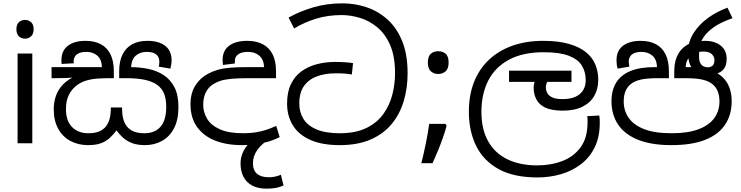

<svg xmlns="http://www.w3.org/2000/svg" viewBox="-20 -856 4427 1147"><path d="M173 -536V0H85V-536ZM130 -737Q150 -737 165.5 -723.5Q181 -710 181 -681Q181 -653 165.5 -639Q150 -625 130 -625Q108 -625 93 -639Q78 -653 78 -681Q78 -710 93 -723.5Q108 -737 130 -737Z M846 11Q801 11 769.5 -1Q738 -13 715.5 -33Q693 -53 676 -77Q656 -50 633.5 -30Q611 -10 581 0.5Q551 11 506 11Q447 11 400.5 -14Q354 -39 327.5 -87Q301 -135 301 -204Q301 -246 314.5 -284.5Q328 -323 359.5 -354.5Q391 -386 443 -406L445 -397Q411 -391 374 -390Q337 -389 308 -389H288V-455H589Q587 -502 561 -524Q535 -546 496 -546Q458 -546 439 -531Q420 -516 420 -489Q420 -487 420 -484Q420 -481 421 -478L348 -474Q347 -479 347 -485.5Q347 -492 347 -496Q347 -553 385.5 -582.5Q424 -612 491 -612Q545 -612 583 -591.5Q621 -571 640.5 -530.5Q660 -490 660 -430V-389H640Q605 -389 568 -387Q531 -385 496 -375Q461 -365 431 -340Q405 -318 389.5 -285Q374 -252 374 -204Q374 -134 410.5 -97Q447 -60 508 -60Q546 -60 571.5 -70.5Q597 -81 612.5 -100.5Q628 -120 635 -147.5Q642 -175 642 -208V-214H709V-208Q709 -176 715.5 -149Q722 -122 737 -102Q752 -82 778 -71Q804 -60 843 -60Q905 -60 939 -99Q973 -138 973 -218Q973 -264 960.5 -296Q948 -328 919 -349Q889 -370 844 -379.5Q799 -389 733 -389H692V-430Q692 -490 712 -530.5Q732 -571 769.5 -591.5Q807 -612 861 -612Q928 -612 966.5 -582.5Q1005 -553 1005 -496Q1005 -483 1003 -470.5Q1001 -458 998 -446L928 -458Q930 -463 931 -472.5Q932 -482 932 -487Q932 -516 913 -531Q894 -546 856 -546Q817 -546 791 -523.5Q765 -501 763 -452L744 -455H759Q814 -455 865.5 -444.5Q917 -434 957.5 -407.5Q998 -381 1022 -335Q1046 -289 1046 -217Q1046 -140 1019.5 -89.5Q993 -39 947.5 -14Q902 11 846 11Z M1426 11Q1333 11 1264 -16.5Q1195 -44 1156.5 -98.5Q1118 -153 1118 -233Q1118 -299 1146.5 -344.5Q1175 -390 1222 -415Q1250 -430 1281 -439Q1312 -448 1354.5 -451.5Q1397 -455 1458 -455H1558Q1555 -502 1528.5 -524Q1502 -546 1462 -546Q1423 -546 1403 -531.5Q1383 -517 1383 -492Q1383 -488 1383 -484Q1383 -480 1384 -477L1312 -468Q1311 -476 1310.5 -483.5Q1310 -491 1310 -499Q1310 -554 1349 -583Q1388 -612 1457 -612Q1512 -612 1550.5 -591.5Q1589 -571 1609 -530.5Q1629 -490 1629 -430V-389H1466Q1400 -389 1360.5 -385Q1321 -381 1296.5 -373Q1272 -365 1252 -352Q1224 -334 1209 -303Q1194 -272 1194 -229Q1194 -186 1217 -147Q1240 -108 1292.5 -84Q1345 -60 1434 -60Q1469 -60 1501.5 -64.5Q1534 -69 1566 -79Q1598 -89 1630 -104L1651 -37Q1613 -18 1574.5 -7.5Q1536 3 1498.5 7Q1461 11 1426 11ZM1572 271Q1522 271 1487.5 253Q1453 235 1435 201Q1417 167 1417 121Q1417 84 1432 52Q1447 20 1475.5 -7.5Q1504 -35 1542 -56L1577 -69L1595 -28Q1546 0 1518.5 38Q1491 76 1491 119Q1491 161 1515.5 182Q1540 203 1587 203Q1605 203 1623.5 199Q1642 195 1658 188L1674 252Q1650 263 1625 267Q1600 271 1572 271Z M2010 11Q1903 11 1833 -20.5Q1763 -52 1729 -108Q1695 -164 1695 -238Q1695 -306 1718 -353.5Q1741 -401 1781 -430Q1821 -459 1873 -472.5Q1925 -486 1982 -486Q2014 -486 2042 -484Q2070 -482 2089 -479L2082 -411Q2059 -415 2038.5 -416.5Q2018 -418 1983 -418Q1924 -418 1875 -400.5Q1826 -383 1797 -343.5Q1768 -304 1768 -238Q1768 -186 1792.5 -146Q1817 -106 1870.5 -83Q1924 -60 2010 -60Q2105 -60 2169 -91.5Q2233 -123 2270.5 -175.5Q2308 -228 2324 -291.5Q2340 -355 2340 -418Q2340 -519 2311 -586Q2282 -653 2234.5 -692.5Q2187 -732 2131 -749Q2075 -766 2021 -766Q1939 -766 1869 -744.5Q1799 -723 1737 -686L1704 -751Q1770 -788 1851 -812Q1932 -836 2026 -836Q2101 -836 2170.5 -812.5Q2240 -789 2295.5 -739Q2351 -689 2383 -609.5Q2415 -530 2415 -418Q2415 -330 2392 -252.5Q2369 -175 2320 -115.5Q2271 -56 2194 -22.5Q2117 11 2010 11Z M2641 -116 2648 -105Q2639 -70 2625.5 -32Q2612 6 2596.5 44Q2581 82 2564 119H2497Q2512 60 2524.5 -2Q2537 -64 2544 -116ZM2598 -414Q2572 -414 2554 -430Q2536 -446 2536 -482Q2536 -520 2554 -535Q2572 -550 2598 -550Q2624 -550 2642 -535Q2660 -520 2660 -482Q2660 -446 2642 -430Q2624 -414 2598 -414Z M3191 204Q3049 204 2958.5 154Q2868 104 2824.5 15.5Q2781 -73 2781 -189Q2781 -287 2811.5 -365Q2842 -443 2900 -498Q2958 -553 3040 -582.5Q3122 -612 3225 -612Q3315 -612 3378 -594Q3441 -576 3480 -544.5Q3519 -513 3536.5 -470.5Q3554 -428 3554 -379Q3554 -326 3530.5 -284Q3507 -242 3459.5 -218.5Q3412 -195 3341 -195Q3276 -195 3238 -213Q3200 -231 3184 -262.5Q3168 -294 3168 -333Q3168 -349 3173 -365.5Q3178 -382 3185 -396L3228 -374L3186 -367H3021V-434H3394V-367H3213L3274 -398Q3258 -383 3249.5 -367.5Q3241 -352 3241 -334Q3241 -316 3249.5 -300Q3258 -284 3279.5 -274Q3301 -264 3340 -264Q3408 -264 3443.5 -294Q3479 -324 3479 -378Q3479 -426 3456.5 -463.5Q3434 -501 3379 -522.5Q3324 -544 3228 -544Q3104 -544 3021 -499.5Q2938 -455 2897 -375Q2856 -295 2856 -187Q2856 -83 2896.5 -11.5Q2937 60 3012 96Q3087 132 3189 132Q3272 132 3340.5 105.5Q3409 79 3449.5 22.5Q3490 -34 3490 -124Q3490 -129 3490 -141Q3490 -153 3488 -162L3560 -166Q3562 -155 3562.5 -144.5Q3563 -134 3563 -123Q3563 -38 3533 23.5Q3503 85 3450.5 125Q3398 165 3331.5 184.5Q3265 204 3191 204Z M3991 11Q3871 11 3791.5 -21Q3712 -53 3672.5 -112Q3633 -171 3633 -251Q3633 -317 3661 -362.5Q3689 -408 3746 -431.5Q3803 -455 3889 -455H3912L3905 -452Q3904 -501 3877.5 -523.5Q3851 -546 3812 -546Q3775 -546 3755.5 -531Q3736 -516 3736 -487Q3736 -482 3737.5 -472.5Q3739 -463 3740 -458L3670 -446Q3666 -458 3664.5 -470.5Q3663 -483 3663 -496Q3663 -553 3701.5 -582.5Q3740 -612 3807 -612Q3861 -612 3899 -591.5Q3937 -571 3956.5 -530.5Q3976 -490 3976 -430V-389H3912Q3844 -389 3806 -380Q3768 -371 3745 -351Q3726 -335 3716 -309.5Q3706 -284 3706 -249Q3706 -196 3735 -153Q3764 -110 3827 -85Q3890 -60 3992 -60Q4093 -60 4156 -85Q4219 -110 4248.5 -152.5Q4278 -195 4278 -249Q4278 -284 4268 -309.5Q4258 -335 4239 -351Q4216 -371 4178 -380Q4140 -389 4072 -389H4008V-430Q4008 -477 4021.5 -512Q4035 -547 4061 -570.5Q4087 -594 4122 -604L4144 -605Q4153 -607 4164.5 -609.5Q4176 -612 4192 -612Q4250 -612 4285.5 -583.5Q4321 -555 4321 -505Q4321 -467 4305.5 -446Q4290 -425 4263.5 -417Q4237 -409 4204 -409Q4160 -409 4135 -427Q4110 -445 4100 -475.5Q4090 -506 4090 -541V-543Q4090 -605 4122.5 -657Q4155 -709 4208.5 -748Q4262 -787 4326 -810L4356 -747Q4316 -734 4278 -714Q4240 -694 4210.5 -666Q4181 -638 4166 -601L4163 -586Q4159 -573 4157.5 -557Q4156 -541 4156 -520Q4156 -485 4170 -469.5Q4184 -454 4209 -454Q4224 -454 4236 -463Q4248 -472 4248 -498Q4248 -517 4232.5 -532.5Q4217 -548 4182 -548Q4152 -548 4128 -537Q4104 -526 4090.5 -505Q4077 -484 4076 -452L4070 -455H4101Q4185 -455 4240.5 -431Q4296 -407 4323.5 -361.5Q4351 -316 4351 -251Q4351 -170 4311.5 -111Q4272 -52 4192.5 -20.5Q4113 11 3991 11Z"/></svg>

Font: hexlsinhala05
Style: Book
Weight: 400
Designer: Jelle Bosma - Monotype Design Team
Foundry: Monotype Imaging Inc.
Version: Version 2.003